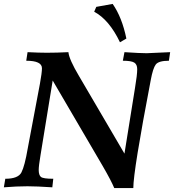

<svg xmlns="http://www.w3.org/2000/svg" viewBox="-34 -961 893 985"><path d="M649.9 3.9H552.2Q536.1 -34.7 493.7 -107.9L236.3 -547.9L173.8 -164.6Q164.6 -109.9 164.6 -89.4Q164.6 -63 175.8 -53.5Q187 -43.9 239.3 -43.9L234.4 0Q154.3 -5.4 106.9 -5.4Q51.3 -5.4 -14.2 0L-6.8 -43.9Q59.1 -43.9 75.9 -76.4Q92.8 -108.9 108.4 -200.2L170.9 -531.7Q181.2 -588.4 181.2 -610.8Q181.2 -649.4 100.6 -649.4L107.4 -693.4Q167 -690.4 206.1 -690.4Q256.3 -690.4 316.9 -693.4Q320.8 -655.8 371.1 -571.3L604.5 -172.9L658.7 -510.3Q669.9 -577.1 669.9 -606Q669.9 -630.4 654.8 -639.9Q639.6 -649.4 596.2 -649.4L604.5 -693.4Q685.1 -688 718.3 -688L838.9 -693.4L832.5 -649.4Q779.8 -649.4 765.1 -630.1Q750.5 -610.8 739.3 -549.8Q649.9 -83.5 649.9 3.9ZM581.5 -744.1Q526.4 -859.4 449.2 -900.9L460 -925.8L543.9 -940.9Q591.8 -872.6 614.3 -763.2Z"/></svg>

Font: Kelvinch
Style: Bold Italic
Weight: 700
Italic angle: -10°
Designer: Paul James Miller
Foundry: High-Logic / Made with FontCreator
Version: Version 3.30 September 23, 2016